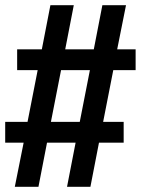

<svg xmlns="http://www.w3.org/2000/svg" viewBox="-21 -737 542 739"><path d="M36 -18 70 -188H-1V-268H85L124 -467H45V-547H140L173 -717H263L230 -547H340L373 -717H464L430 -547H501V-467H415L376 -268H455V-188H360L327 -18H237L270 -188H160L127 -18ZM286 -268 325 -467H214L175 -268Z"/></svg>

Font: iosevka_custom_sans_ss08 Md
Style: Regular
Weight: 500
Designer: Belleve Invis
Foundry: Belleve Invis
Version: Version 10.3.0; ttfautohint (v1.8.3)